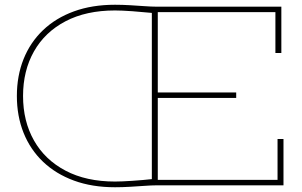

<svg xmlns="http://www.w3.org/2000/svg" viewBox="-20 -780 1271 808"><path d="M464 8Q367.5 8 291.2 -20Q215 -48 161.2 -99.2Q107.5 -150.5 79.2 -221Q51 -291.5 51 -376Q51 -461 79.2 -531.5Q107.5 -602 161.2 -653.2Q215 -704.5 291.2 -732.2Q367.5 -760 464 -760Q495 -760 528 -758Q561 -756 589.5 -754Q618 -752 635 -752L627 -725Q582 -729.5 536.5 -732.8Q491 -736 464 -736Q342.5 -736 255.8 -690.5Q169 -645 123 -563.8Q77 -482.5 77 -376Q77 -270 123 -188.8Q169 -107.5 255.8 -61.8Q342.5 -16 464 -16Q490.5 -16 536.2 -19Q582 -22 627 -27L635 0Q618.5 0 590 2Q561.5 4 528.2 6Q495 8 464 8ZM633 -368V-391H974V-368ZM619 0V-752H1164V-557H1139V-729H644V-23H1148V-195H1173V0Z"/></svg>

Font: Hepta Slab ExtraLight
Style: Regular
Weight: 200
Designer: Michael LaGattuta
Foundry: Michael LaGattuta
Version: Version 1.100